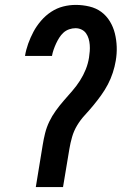

<svg xmlns="http://www.w3.org/2000/svg" viewBox="-20 -763 515 783"><path d="M126 0 154 -171Q158 -196 164 -220Q170 -244 181 -267Q192 -290 207.5 -311.5Q223 -333 240 -352.5Q257 -372 274.5 -392Q292 -412 306 -434Q320 -456 329.5 -479.5Q339 -503 343 -528Q345 -541 346 -554Q347 -567 346 -580Q345 -593 341.5 -605Q338 -617 331 -627Q324 -637 312.5 -642.5Q301 -648 288 -648Q275 -648 262 -643.5Q249 -639 239 -630Q229 -621 221.5 -609Q214 -597 208.5 -585Q203 -573 198.5 -560Q194 -547 192 -535H82Q86 -560 95 -585Q104 -610 116.5 -633.5Q129 -657 147.5 -678.5Q166 -700 189 -715Q212 -730 237.5 -736.5Q263 -743 289 -743Q317 -743 344.5 -736.5Q372 -730 393 -714.5Q414 -699 428 -676Q442 -653 448.5 -626.5Q455 -600 456 -572Q457 -544 452 -515Q448 -491 440 -466.5Q432 -442 420 -419Q408 -396 392.5 -374.5Q377 -353 360.5 -333Q344 -313 326 -293.5Q308 -274 294.5 -251.5Q281 -229 274 -204.5Q267 -180 263 -156L237 0Z"/></svg>

Font: Iosevka QP
Style: Bold Italic
Weight: 700
Italic angle: -9°
Designer: Belleve Invis
Foundry: Belleve Invis
Version: Version 20.0.0; ttfautohint (v1.8.4)